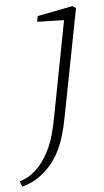

<svg xmlns="http://www.w3.org/2000/svg" viewBox="-129 -528 441 813"><g transform="rotate(-5 91.0 -121.5)"><path d="M-68 250 -76 227Q-46 217 -25.5 202Q-5 187 14 165Q38 136 58 91.5Q78 47 94 -41L170 -437L56 -440L60 -464L210 -493L225 -484L137 -30Q121 55 97 106Q73 157 35 192Q13 213 -11 227Q-35 241 -68 250Z"/></g></svg>

Font: Source Serif 4 SmText Light
Style: Italic
Weight: 300
Italic angle: -12°
Designer: Frank Grießhammer
Foundry: Adobe
Version: Version 4.005;hotconv 1.1.0;makeotfexe 2.6.0